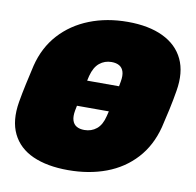

<svg xmlns="http://www.w3.org/2000/svg" viewBox="-80 -792 902 884"><g transform="rotate(10 371.0 -350.0)"><path d="M150 -289Q139 -289 133 -297Q127 -305 129 -316L143 -384Q145 -395 155 -403Q165 -411 176 -411H591Q602 -411 608 -403Q614 -395 612 -384L598 -316Q596 -305 586 -297Q576 -289 565 -289ZM294 10Q196 10 129 -20Q62 -50 32.5 -110.5Q3 -171 18 -260Q25 -301 35 -347Q45 -393 55 -436Q77 -524 132.5 -585Q188 -646 269 -678Q350 -710 448 -710Q546 -710 613 -678Q680 -646 709 -585Q738 -524 723 -436Q716 -393 706 -347Q696 -301 686 -260Q663 -171 607.5 -110.5Q552 -50 472 -20Q392 10 294 10ZM336 -185Q369 -185 393 -204.5Q417 -224 427 -266Q438 -309 447 -351Q456 -393 463 -434Q468 -462 462.5 -480Q457 -498 442.5 -506.5Q428 -515 406 -515Q374 -515 350 -495.5Q326 -476 315 -434Q305 -393 296 -351Q287 -309 279 -266Q274 -238 279.5 -220Q285 -202 299.5 -193.5Q314 -185 336 -185Z"/></g></svg>

Font: Rubik Light Black
Style: Italic
Weight: 900
Italic angle: -12°
Version: Version 2.104